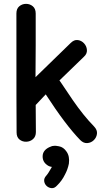

<svg xmlns="http://www.w3.org/2000/svg" viewBox="-20 -737 523 995"><path d="M396 -11Q413 6 432.5 4.5Q452 3 466 -10.5Q480 -24 482.5 -43.5Q485 -63 468 -81Q438 -112 411.5 -145Q385 -178 357 -218.5Q329 -259 294 -312L288 -320L414 -442Q432 -458 430.5 -478Q429 -498 415.5 -512.5Q402 -527 383 -529.5Q364 -532 346 -514L164 -337Q164 -389 165 -503Q165 -617 165 -667Q165 -692 150 -704.5Q135 -717 115 -717Q95 -717 80 -704.5Q65 -692 65 -667Q65 -115 66 -51Q66 -26 81 -14Q96 -2 116 -2.5Q136 -3 151 -16Q166 -29 166 -53Q165 -119 165 -193L167 -195L217 -248Q320 -89 396 -11ZM276 224Q301 200 317 167Q331 141 337 111Q342 73 325 49Q309 25 285 21Q275 19 269 18.5Q263 18 250 20L235 26Q202 42 201 71.5Q200 101 224 118Q234 126 249 128Q230 162 220 173Q207 187 209 202Q211 217 222 227Q233 237 248 238Q263 239 276 224Z"/></svg>

Font: Balsamiq Sans
Style: Regular
Weight: 400
Designer: Michael Angeles
Foundry: Balsamiq SRL
Version: Version 1.020; ttfautohint (v1.8.4.7-5d5b);gftools[0.9.26]